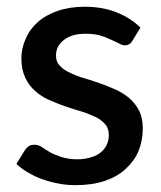

<svg xmlns="http://www.w3.org/2000/svg" viewBox="-20 -538 476 566"><path d="M394 -456.5 370.1 -417.5Q366.7 -411.1 360.8 -407.7Q355 -404.3 348.6 -404.3Q340.8 -404.3 330.1 -410.2Q326.7 -412.1 318.6 -415.8Q310.5 -419.4 306.6 -421.4Q291.5 -428.7 274.9 -433.6Q256.8 -438.5 231.9 -438.5Q211.9 -438.5 195.8 -434.1Q181.2 -429.7 168.5 -420.4Q156.7 -411.1 150.9 -399.9Q145 -388.2 145 -374.5Q145 -356 155.8 -344.7Q168 -331.5 185.1 -324.2Q208 -313 226.1 -308.1Q235.4 -305.7 272.9 -293Q291.5 -286.6 319.8 -274.4Q340.3 -265.6 360.8 -249Q379.9 -231.9 390.1 -211.9Q400.9 -190.4 400.9 -159.2Q400.9 -123.5 388.2 -92.3Q376.5 -64 350.1 -39.6Q325.7 -17.1 288.1 -4.4Q251.5 7.8 202.6 7.8Q175.3 7.8 151.4 2.9Q127.9 -1.5 104.5 -9.8Q84.5 -16.6 63 -29.3Q45.9 -38.6 28.3 -54.7L53.7 -95.7Q58.1 -102.5 64.9 -107.4Q71.8 -111.3 81.5 -111.3Q92.8 -111.3 102.5 -105Q113.8 -97.2 126.5 -89.8Q137.7 -83 159.7 -75.7Q181.6 -68.4 208 -68.4Q230.5 -68.4 249.5 -74.7Q266.6 -79.6 278.3 -89.8Q290 -100.1 295.4 -112.8Q300.8 -126 300.8 -140.1Q300.8 -159.7 290 -171.9Q278.3 -185.1 261.2 -193.4Q236.8 -204.6 219.7 -209.5Q204.1 -213.9 171.9 -224.6Q153.3 -231 125 -243.2Q101.6 -253.4 83.5 -270Q65.4 -285.2 54.2 -309.6Q43 -333.5 43 -366.2Q43 -395.5 55.7 -423.8Q67.4 -451.7 91.3 -472.7Q113.8 -493.2 149.9 -505.9Q185.5 -518.1 230 -518.1Q282.7 -518.1 323.7 -501.5Q366.2 -484.4 394 -456.5Z"/></svg>

Font: Lato-SemiBold
Style: Regular
Weight: 500
Designer: Lukasz Dziedzic with Adam Twardoch and Botio Nikoltchev
Foundry: tyPoland Lukasz Dziedzic
Version: ""